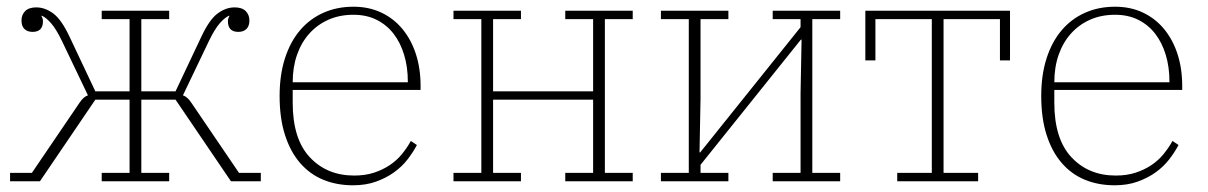

<svg xmlns="http://www.w3.org/2000/svg" viewBox="-20 -540 3598 572"><path d="M10 -25H75L217 -234Q229 -252 242 -256L164 -419Q147 -454 132 -471Q117 -488 105 -493H103Q108 -485 108 -477Q108 -445 77 -445Q62 -445 53 -453.5Q44 -462 44 -479Q44 -496 55 -507Q66 -518 88 -518Q114 -518 138.5 -500Q163 -482 187 -431L264 -268H366V-483H283V-508H484V-483H401V-268H503L580 -431Q604 -482 628.5 -500Q653 -518 679 -518Q701 -518 712 -507Q723 -496 723 -479Q723 -462 714 -453.5Q705 -445 690 -445Q659 -445 659 -477Q659 -485 664 -493H662Q650 -488 635 -471Q620 -454 603 -419L525 -256Q538 -252 550 -234L692 -25H757V0H668L503 -243H401V-25H484V0H283V-25H366V-243H264L99 0H10Z M1032 12Q983 12 943 -4.5Q903 -21 874 -54.5Q845 -88 829 -138Q813 -188 813 -254Q813 -317 829 -366.5Q845 -416 874 -450Q903 -484 943.5 -502Q984 -520 1033 -520Q1079 -520 1116 -502.5Q1153 -485 1179 -453.5Q1205 -422 1219 -379Q1233 -336 1233 -284V-272H852V-234Q852 -126 903 -71.5Q954 -17 1035 -17Q1068 -17 1094 -25.5Q1120 -34 1141 -48Q1162 -62 1177.5 -81Q1193 -100 1204 -120L1222 -108Q1211 -87 1194.5 -65.5Q1178 -44 1154.5 -27Q1131 -10 1100.5 1Q1070 12 1032 12ZM1195 -295V-297Q1195 -340 1184 -376.5Q1173 -413 1152.5 -439.5Q1132 -466 1102 -481Q1072 -496 1033 -496Q992 -496 959 -481.5Q926 -467 902 -440.5Q878 -414 865 -377Q852 -340 852 -295Z M1331 -25H1414V-483H1331V-508H1532V-483H1449V-268H1747V-483H1664V-508H1865V-483H1782V-25H1865V0H1664V-25H1747V-243H1449V-25H1532V0H1331Z M1949 -25H2032V-483H1949V-508H2150V-483H2067V-246L2064 -86H2066L2365 -459V-483H2282V-508H2483V-483H2400V-25H2483V0H2282V-25H2365V-262L2368 -422H2366L2067 -49V-25H2150V0H1949Z M2653 -25H2756V-483H2588V-360H2558V-508H2989V-360H2959V-483H2791V-25H2894V0H2653Z M3301 12Q3252 12 3212 -4.5Q3172 -21 3143 -54.5Q3114 -88 3098 -138Q3082 -188 3082 -254Q3082 -317 3098 -366.5Q3114 -416 3143 -450Q3172 -484 3212.5 -502Q3253 -520 3302 -520Q3348 -520 3385 -502.5Q3422 -485 3448 -453.5Q3474 -422 3488 -379Q3502 -336 3502 -284V-272H3121V-234Q3121 -126 3172 -71.5Q3223 -17 3304 -17Q3337 -17 3363 -25.5Q3389 -34 3410 -48Q3431 -62 3446.5 -81Q3462 -100 3473 -120L3491 -108Q3480 -87 3463.5 -65.5Q3447 -44 3423.5 -27Q3400 -10 3369.5 1Q3339 12 3301 12ZM3464 -295V-297Q3464 -340 3453 -376.5Q3442 -413 3421.5 -439.5Q3401 -466 3371 -481Q3341 -496 3302 -496Q3261 -496 3228 -481.5Q3195 -467 3171 -440.5Q3147 -414 3134 -377Q3121 -340 3121 -295Z"/></svg>

Font: IBM Plex Serif ExtLt
Style: Regular
Weight: 200
Designer: Mike Abbink, Paul van der Laan, Pieter van Rosmalen
Foundry: Bold Monday
Version: Version 3.001